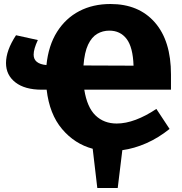

<svg xmlns="http://www.w3.org/2000/svg" viewBox="-20 -741 907 959"><path d="M466 198 443 2Q353 -22 290 -96.5Q227 -171 213 -293H189Q104 -293 57 -329.5Q10 -366 10 -426Q10 -489 60 -565L169 -541Q148 -496 148 -468Q148 -422 212 -416Q222 -514 265 -582Q308 -650 376 -685.5Q444 -721 532 -721Q673 -721 753.5 -629Q834 -537 834 -369V-293H401Q415 -205 457 -164.5Q499 -124 563 -124Q608 -124 658.5 -143Q709 -162 761 -197L827 -97Q771 -52 710.5 -25.5Q650 1 591 9L568 198ZM526 -588Q493 -588 465.5 -572Q438 -556 420 -518Q402 -480 397 -414L647 -413Q644 -505 612.5 -546.5Q581 -588 526 -588Z"/></svg>

Font: Bitter ExtraBold
Style: Regular
Weight: 800
Designer: Sol Matas, and Bitter project Authors
Foundry: Sol Matas
Version: Version 2.001